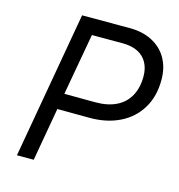

<svg xmlns="http://www.w3.org/2000/svg" viewBox="-105 -792 823 884"><g transform="rotate(15 307.0 -350.0)"><path d="M178 -700H406Q467 -700 513 -676Q559 -652 583.5 -608.5Q608 -565 608 -507Q608 -428 573 -370.5Q538 -313 475 -282.5Q412 -252 329 -253L147 -254L161 -330L341 -329Q399 -329 440 -349Q481 -369 502.5 -408Q524 -447 524 -501Q524 -539 508.5 -567Q493 -595 463.5 -609.5Q434 -624 392 -624H212L251 -657L188 -304L186 -290L135 0H55Z"/></g></svg>

Font: Fixel Italic Variable Display Thin
Style: Italic
Weight: 100
Italic angle: -10°
Designer: AlfaBravo + MacPaw
Foundry: Kyrylo Tkachov, Marchela Mozhyna, Serhii Makarenko, Maria Weinstein, Zakhar Kryvoshyya
Version: Version 1.210;Glyphs 3.2 (3217)